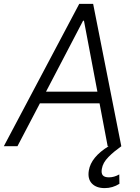

<svg xmlns="http://www.w3.org/2000/svg" viewBox="-37 -747 714 981"><path d="M52.2 0H-17.4L367.9 -727.3H438.9L582.7 -0.4L583.1 0Q560.7 16.3 546.5 28.1Q532.3 39.8 517.4 54.9Q502.5 70 494.1 85Q485.8 100.1 483.3 116.1Q479.4 138.1 488.1 148.6Q496.8 159.1 519.9 159.1Q546.2 159.1 572.4 144.2L573.2 192.1Q538.4 214.1 497.9 214.1Q454.9 214.1 432.4 190.5Q409.8 166.9 416.9 123.9Q428.3 55.4 518.1 0H513.1L471.6 -219.1H166.9ZM198.2 -278.8H460.6L392 -641H387.4Z"/></svg>

Font: Karasuma Gothic
Style: Light Italic
Weight: 300
Italic angle: 9.39998°
Designer: Rasmus Andersson / Ryoko Nishizuka
Foundry: rsms
Version: Version 1.00